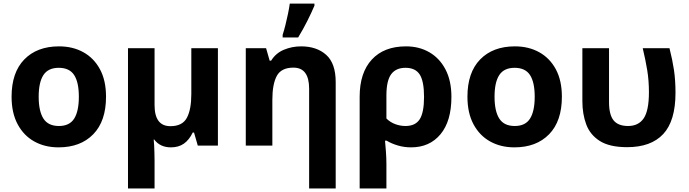

<svg xmlns="http://www.w3.org/2000/svg" viewBox="-20 -816 3859 1076"><path d="M574.2 -273.9Q574.2 -137.2 502.7 -63.7Q431.2 9.8 308.1 9.8Q231.4 9.8 172.1 -23.2Q112.8 -56.2 78.9 -119.6Q44.9 -183.1 44.9 -273.9Q44.9 -409.7 116.2 -482.9Q187.5 -556.2 311 -556.2Q387.7 -556.2 447 -523.4Q506.3 -490.7 540.3 -427.7Q574.2 -364.7 574.2 -273.9ZM196.8 -273.9Q196.8 -192.9 223.4 -151.4Q250 -109.9 310.1 -109.9Q369.6 -109.9 395.8 -151.4Q421.9 -192.9 421.9 -273.9Q421.9 -355 395.5 -395.5Q369.1 -436 309.1 -436Q250 -436 223.4 -395.5Q196.8 -355 196.8 -273.9Z M1201.2 -545.9V0H1088.4L1067.4 -73.2H1060.1Q1040 -31.7 1010.5 -11Q981 9.8 938 9.8Q877 9.8 844.2 -34.2H841.3Q842.8 -23.9 843.8 -2.7Q844.7 18.6 845.5 42.2Q846.2 65.9 846.2 84V240.2H697.3V-545.9H846.2V-227.1Q846.2 -108.9 935.1 -108.9Q1002 -108.9 1027.1 -155.5Q1052.2 -202.1 1052.2 -289.1V-545.9Z M1667.5 -556.2Q1754.9 -556.2 1808.1 -508.5Q1861.3 -460.9 1861.3 -356V240.2H1712.4V-318.8Q1712.4 -437 1624.5 -437Q1556.2 -437 1531.2 -390.6Q1506.3 -344.2 1506.3 -256.8V0H1357.4V-545.9H1471.2L1491.2 -476.1H1499.5Q1525.4 -518.1 1570.8 -537.1Q1616.2 -556.2 1667.5 -556.2ZM1564 -606V-621.1Q1571.8 -644.5 1579.6 -675.8Q1587.4 -707 1594 -738.8Q1600.6 -770.5 1604 -795.9H1742.2V-784.2Q1725.6 -745.1 1702.6 -699.2Q1679.7 -653.3 1650.9 -606Z M2509.8 -272.9Q2509.8 -137.2 2448.7 -63.7Q2387.7 9.8 2283.7 9.8Q2245.1 9.8 2209.5 -0.7Q2173.8 -11.2 2146.5 -27.8H2137.7Q2140.1 -4.9 2142.8 33.2Q2145.5 71.3 2145.5 103V240.2H1995.6V-273.9Q1995.6 -408.2 2063.7 -482.2Q2131.8 -556.2 2255.4 -556.2Q2329.1 -556.2 2386.5 -522.9Q2443.8 -489.7 2476.8 -426.5Q2509.8 -363.3 2509.8 -272.9ZM2252.4 -436Q2198.7 -436 2172.1 -399.9Q2145.5 -363.8 2145.5 -280.8V-151.9Q2166.5 -130.9 2194.8 -120.4Q2223.1 -109.9 2252.4 -109.9Q2308.1 -109.9 2332.3 -147.9Q2356.4 -186 2356.4 -272.9Q2356.4 -360.4 2332.3 -398.2Q2308.1 -436 2252.4 -436Z M3128.9 -273.9Q3128.9 -137.2 3057.4 -63.7Q2985.8 9.8 2862.8 9.8Q2786.1 9.8 2726.8 -23.2Q2667.5 -56.2 2633.5 -119.6Q2599.6 -183.1 2599.6 -273.9Q2599.6 -409.7 2670.9 -482.9Q2742.2 -556.2 2865.7 -556.2Q2942.4 -556.2 3001.7 -523.4Q3061 -490.7 3095 -427.7Q3128.9 -364.7 3128.9 -273.9ZM2751.5 -273.9Q2751.5 -192.9 2778.1 -151.4Q2804.7 -109.9 2864.7 -109.9Q2924.3 -109.9 2950.4 -151.4Q2976.6 -192.9 2976.6 -273.9Q2976.6 -355 2950.2 -395.5Q2923.8 -436 2863.8 -436Q2804.7 -436 2778.1 -395.5Q2751.5 -355 2751.5 -273.9Z M3494.6 8.8Q3397 8.8 3342.3 -25.4Q3287.6 -59.6 3265.6 -118.2Q3243.7 -176.8 3243.7 -249V-545.9H3393.1V-244.1Q3393.1 -172.9 3418.7 -141.4Q3444.3 -109.9 3500 -109.9Q3558.1 -109.9 3587.4 -152.8Q3616.7 -195.8 3616.7 -299.8Q3616.7 -364.7 3607.2 -422.4Q3597.7 -480 3582 -545.9H3731.9Q3748.5 -481 3757.1 -423.3Q3765.6 -365.7 3765.6 -295.9Q3765.6 -138.7 3697 -64.9Q3628.4 8.8 3494.6 8.8Z"/></svg>

Font: Open Sans
Style: Bold
Weight: 700
Designer: Monotype Design Team
Foundry: Monotype Imaging Inc.
Version: Version 3.000; ttfautohint (v1.8.4)